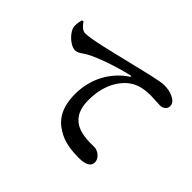

<svg xmlns="http://www.w3.org/2000/svg" viewBox="-150 -1006 1300 1300"><g transform="rotate(45 500.0 -356.0)"><path d="M82 -654C100 -629 122 -604 148 -604C208 -604 354 -642 530 -684C636 -710 741 -735 772 -735C802 -735 831 -731 857 -719C884 -707 904 -689 904 -662C904 -637 883 -617 851 -617C824 -617 791 -621 763 -621C717 -621 656 -617 603 -579C567 -554 483 -472 483 -302C483 -186 534 -148 569 -129C626 -99 707 -104 736 -104C770 -104 813 -72 813 -34C813 12 763 23 717 23C640 23 567 14 504 -27C435 -70 390 -139 390 -266C390 -409 456 -534 570 -611C578 -617 577 -623 567 -620C449 -593 311 -544 251 -508C230 -496 209 -474 181 -474C134 -474 65 -539 62 -588C61 -612 66 -635 70 -650Z"/></g></svg>

Font: Noto Serif SC
Style: Bold
Weight: 700
Designer: Ryoko NISHIZUKA 西塚涼子 (kana & ideographs); Frank Grießhammer (Latin, Greek & Cyrillic); Wenlong ZHANG 张文龙 (bopomofo); San
Foundry: Adobe
Version: Version 2.001;hotconv 1.1.0;makeotfexe 2.6.0